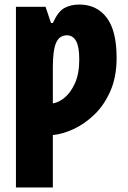

<svg xmlns="http://www.w3.org/2000/svg" viewBox="-20 -583 564 843"><path d="M328 -563Q405 -563 448.5 -505.5Q492 -448 492 -329Q492 -246 465 -184Q438 -122 395 -80.5Q352 -39 303.5 -16.5Q255 6 212 10V240H50V-553H180L204 -482H212Q235 -533 263 -548Q291 -563 328 -563ZM274 -428Q241 -428 226.5 -395.5Q212 -363 212 -288V-129Q238 -133 264.5 -155Q291 -177 309.5 -218.5Q328 -260 328 -322Q328 -378 314 -403Q300 -428 274 -428Z"/></svg>

Font: Noto Sans ExtraCondensed Black
Style: Regular
Weight: 900
Width: 2
Designer: Monotype Design Team
Foundry: Monotype Imaging Inc.
Version: Version 2.013; ttfautohint (v1.8.4.7-5d5b)